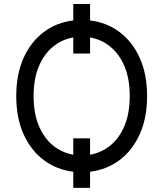

<svg xmlns="http://www.w3.org/2000/svg" viewBox="-20 -835 801 942"><path d="M421.9 86.6H339.5V7.5Q257.1 -2.5 194.1 -50.1Q131 -97.7 95.3 -177.4Q59.7 -257.1 59.7 -363.6Q59.7 -470.2 95.3 -549.9Q131 -629.6 194.1 -677.2Q257.1 -724.8 339.5 -734.7V-815.3H421.9V-734.7Q504.3 -724.8 567.3 -677.2Q630.3 -629.6 666 -549.9Q701.7 -470.2 701.7 -363.6Q701.7 -257.1 666 -177.4Q630.3 -97.7 567.3 -50.1Q504.3 -2.5 421.9 7.5ZM421.9 -76Q477.6 -85.6 521.7 -121.6Q565.7 -157.7 591.1 -218.4Q616.5 -279.1 616.5 -363.6Q616.5 -448.2 591.1 -508.9Q565.7 -569.6 521.7 -605.6Q477.6 -641.7 421.9 -651.3V-572.4H339.5V-651.3Q283.7 -641.7 239.7 -605.6Q195.7 -569.6 170.3 -508.9Q144.9 -448.2 144.9 -363.6Q144.9 -279.1 170.3 -218.4Q195.7 -157.7 239.7 -121.6Q283.7 -85.6 339.5 -76V-156.2H421.9Z"/></svg>

Font: Linik Sans
Style: Regular
Weight: 400
Designer: Rasmus Andersson (font), Marc Monis (original base), Kil Hyung-jin (Pretendard portions), Cristiano Sobral (main changes
Foundry: rsms
Version: Version 3.018;May 31, 2022;FontCreator 14.0.0.2814 64-bit; t